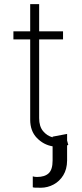

<svg xmlns="http://www.w3.org/2000/svg" viewBox="-20 -696 395 922"><path d="M232.6 -39.8 302.2 -52.9V-21L307.9 0Q305 1.1 302.2 2.1V75.3Q301.8 116.5 283.9 145.6Q266 174.7 237.4 190Q208.8 205.3 176.1 205.6Q172.9 205.6 169.4 205.4Q165.8 205.3 162.6 205.3Q154.8 205.3 147.9 205.1Q141 204.9 137.4 203.1V150.9Q146 153.8 157.7 153.8Q194.6 153.8 213.6 136.2Q232.6 118.6 232.6 75.3V6.7Q188.9 -0.7 157 -33.7Q125 -66.8 125 -121.1V-506.7H44.4V-545.5H125V-676.1H168V-545.5H282.7V-506.7H168V-128.9Q168 -89.1 186.8 -66.4Q205.6 -43.7 232.6 -36.6Z"/></svg>

Font: Inter Extra Light BETA
Style: Regular
Weight: 200
Designer: Rasmus Andersson
Foundry: rsms
Version: Version 3.011;git-f93a4a705